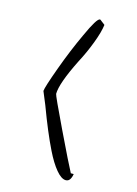

<svg xmlns="http://www.w3.org/2000/svg" viewBox="-111 -768 600 840"><g transform="rotate(15 189.0 -348.0)"><path d="M179 -97Q143 -170 101 -283Q81 -333 77 -341Q78 -358 111.5 -450Q145 -542 182 -621Q221 -707 235 -707H236L238 -706L260 -689Q256 -656 236.5 -604.5Q217 -553 192 -506Q134 -390 134 -343Q134 -336 200.5 -197.5Q267 -59 286 -24H299Q297 -9 290.5 1Q284 11 272 11Q252 11 227.5 -18.5Q203 -48 179 -97Z"/></g></svg>

Font: Amatic SC
Style: Bold
Weight: 700
Designer: Multiple Designers
Foundry: Vernon Adams
Version: Version 2.505